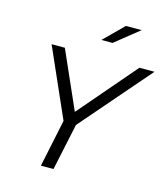

<svg xmlns="http://www.w3.org/2000/svg" viewBox="-131 -1017 980 1119"><g transform="rotate(15 359.5 -457.5)"><path d="M221 0 281 -286 98 -700H178L331 -354L628 -700H719L357 -282L297 0ZM372 -799 489 -915H584L439 -799Z"/></g></svg>

Font: Red Hat Display
Style: Italic
Weight: 300
Italic angle: -12°
Designer: Pentagram, MCKL
Foundry: Pentagram, MCKL
Version: Version 1.023